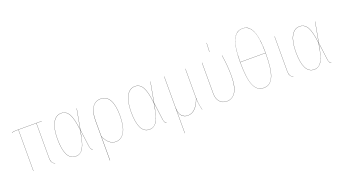

<svg xmlns="http://www.w3.org/2000/svg" viewBox="-66 -1397 4025 2250"><g transform="rotate(-20 1946.5 -271.5)"><path d="M415 -515.1H348.1V-86.9Q348.1 -50.8 357.4 -31Q366.7 -11.2 393.1 2L392.1 3.9Q365.2 -10.7 355.7 -30.3Q346.2 -49.8 346.2 -86.9V-515.1H124V0H122.1V-515.1H89.8Q58.1 -515.1 41 -506.8L40 -508.8Q57.1 -517.1 89.8 -517.1H415Z M658.7 -526.9Q720.7 -526.9 754.2 -468.8Q787.6 -410.6 803.7 -268.1L849.6 -517.1H851.6L805.7 -267.1L832.5 -60.1Q835.9 -29.8 843 -18.3Q850.1 -6.8 864.7 0V2Q854.5 -2.9 849.1 -7.1Q843.8 -11.2 838.6 -24.2Q833.5 -37.1 830.6 -60.1L803.7 -266.1Q780.8 -113.3 746.3 -52.2Q711.9 8.8 649.9 8.8Q514.6 8.8 514.6 -258.8Q514.6 -385.7 552.7 -456.3Q590.8 -526.9 658.7 -526.9ZM658.7 -524.9Q592.3 -524.9 554.4 -455.1Q516.6 -385.3 516.6 -258.8Q516.6 6.8 649.9 6.8Q691.4 6.8 719 -19Q746.6 -44.9 766.4 -104.2Q786.1 -163.6 801.8 -267.1Q785.6 -409.2 752.7 -467Q719.7 -524.9 658.7 -524.9Z M1152.3 -526.9Q1224.6 -526.9 1262 -460.4Q1299.3 -394 1299.3 -264.2Q1299.3 -127 1258.8 -59.1Q1218.3 8.8 1150.4 8.8Q1061 8.8 1009.8 -106.9V189.9H1007.3V-309.1Q1007.3 -411.6 1044.7 -469.2Q1082 -526.9 1152.3 -526.9ZM1150.4 6.8Q1217.8 6.8 1257.6 -60.3Q1297.4 -127.4 1297.4 -264.2Q1297.4 -393.1 1260.3 -459Q1223.1 -524.9 1152.3 -524.9Q1082.5 -524.9 1046.1 -468Q1009.8 -411.1 1009.8 -309.1V-110.8Q1061.5 6.8 1150.4 6.8Z M1578.1 -526.9Q1640.1 -526.9 1673.6 -468.8Q1707 -410.6 1723.1 -268.1L1769 -517.1H1771L1725.1 -267.1L1752 -60.1Q1755.4 -29.8 1762.5 -18.3Q1769.5 -6.8 1784.2 0V2Q1773.9 -2.9 1768.6 -7.1Q1763.2 -11.2 1758.1 -24.2Q1752.9 -37.1 1750 -60.1L1723.1 -266.1Q1700.2 -113.3 1665.8 -52.2Q1631.3 8.8 1569.3 8.8Q1434.1 8.8 1434.1 -258.8Q1434.1 -385.7 1472.2 -456.3Q1510.3 -526.9 1578.1 -526.9ZM1578.1 -524.9Q1511.7 -524.9 1473.9 -455.1Q1436 -385.3 1436 -258.8Q1436 6.8 1569.3 6.8Q1610.8 6.8 1638.4 -19Q1666 -44.9 1685.8 -104.2Q1705.6 -163.6 1721.2 -267.1Q1705.1 -409.2 1672.1 -467Q1639.2 -524.9 1578.1 -524.9Z M2229 -1H2227.1Q2207 -77.1 2205.1 -147Q2182.1 -75.7 2141.8 -33.4Q2101.6 8.8 2047.9 8.8Q2003.4 8.8 1975.6 -19.5Q1947.8 -47.9 1942.9 -103V57.1V189.9H1940.9V-517.1H1942.9V-133.8Q1942.9 -60.5 1971.9 -26.9Q2001 6.8 2047.9 6.8Q2101.1 6.8 2141.1 -35.9Q2181.2 -78.6 2205.1 -150.9V-517.1H2207V-160.2Q2207 -79.1 2229 -1Z M2542.5 -716.8H2544.4L2539.6 -606H2537.6ZM2663.6 -517.1Q2685.5 -382.3 2685.5 -257.8Q2685.5 -118.2 2644.8 -54.7Q2604 8.8 2533.7 8.8Q2478.5 8.8 2445.6 -29.5Q2412.6 -67.9 2412.6 -132.8V-517.1H2414.6V-132.8Q2414.6 -68.8 2447 -31Q2479.5 6.8 2533.7 6.8Q2566.9 6.8 2593.5 -7.3Q2620.1 -21.5 2640.6 -51.8Q2661.1 -82 2672.4 -134.3Q2683.6 -186.5 2683.6 -257.8Q2683.6 -382.3 2661.6 -517.1Z M2996.1 -732.9Q3025.9 -732.9 3049.6 -721.7Q3073.2 -710.4 3093 -684.1Q3112.8 -657.7 3126 -616.2Q3139.2 -574.7 3146.5 -512.9Q3153.8 -451.2 3153.8 -370.1Q3153.8 -261.2 3143.3 -186.5Q3132.8 -111.8 3111.3 -69.3Q3089.8 -26.9 3061.5 -9Q3033.2 8.8 2994.1 8.8Q2955.1 8.8 2926.8 -9.5Q2898.4 -27.8 2877.2 -70.3Q2856 -112.8 2845.5 -187.3Q2835 -261.7 2835 -370.1Q2835 -451.7 2842.3 -513.7Q2849.6 -575.7 2863.3 -616.9Q2877 -658.2 2897.2 -684.3Q2917.5 -710.4 2941.7 -721.7Q2965.8 -732.9 2996.1 -732.9ZM2996.1 -731Q2958.5 -731 2930.2 -712.9Q2901.9 -694.8 2880.4 -654.3Q2858.9 -613.8 2847.9 -542.7Q2836.9 -471.7 2836.9 -371.1H3151.9Q3151.9 -471.2 3141.1 -541.7Q3130.4 -612.3 3109.4 -653.3Q3088.4 -694.3 3060.8 -712.6Q3033.2 -731 2996.1 -731ZM2994.1 6.8Q3033.2 6.8 3061 -10.7Q3088.9 -28.3 3109.9 -70.3Q3130.9 -112.3 3141.4 -186.5Q3151.9 -260.7 3151.9 -369.1H2836.9Q2836.9 -261.7 2847.2 -187.5Q2857.4 -113.3 2878.4 -71.3Q2899.4 -29.3 2927.5 -11.2Q2955.6 6.8 2994.1 6.8Z M3318.8 -517.1V-86.9Q3318.8 -50.8 3328.1 -31Q3337.4 -11.2 3363.8 2L3362.8 3.9Q3335.9 -10.7 3326.4 -30.3Q3316.9 -49.8 3316.9 -86.9V-517.1Z M3632.3 -526.9Q3694.3 -526.9 3727.8 -468.8Q3761.2 -410.6 3777.3 -268.1L3823.2 -517.1H3825.2L3779.3 -267.1L3806.2 -60.1Q3809.6 -29.8 3816.7 -18.3Q3823.7 -6.8 3838.4 0V2Q3828.1 -2.9 3822.8 -7.1Q3817.4 -11.2 3812.3 -24.2Q3807.1 -37.1 3804.2 -60.1L3777.3 -266.1Q3754.4 -113.3 3720 -52.2Q3685.5 8.8 3623.5 8.8Q3488.3 8.8 3488.3 -258.8Q3488.3 -385.7 3526.4 -456.3Q3564.5 -526.9 3632.3 -526.9ZM3632.3 -524.9Q3565.9 -524.9 3528.1 -455.1Q3490.2 -385.3 3490.2 -258.8Q3490.2 6.8 3623.5 6.8Q3665 6.8 3692.6 -19Q3720.2 -44.9 3740 -104.2Q3759.8 -163.6 3775.4 -267.1Q3759.3 -409.2 3726.3 -467Q3693.4 -524.9 3632.3 -524.9Z"/></g></svg>

Font: Fira Sans Compressed Two
Style: Regular
Weight: 100
Width: 1
Designer: Carrois Corporate & Edenspiekermann AG
Foundry: Carrois Corporate GbR & Edenspiekermann AG
Version: Version 4.203;PS 004.203;hotconv 1.0.88;makeotf.lib2.5.64775